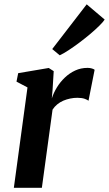

<svg xmlns="http://www.w3.org/2000/svg" viewBox="-20 -888 515 908"><path d="M45.5 0 110 -474.5 58 -502 66 -542 210.5 -566.5 234 -551.5 228.5 -461.5 225 -422.5Q233.5 -449 249 -474.5Q264.5 -500 286.5 -521Q308.5 -542 335.5 -554.5Q362.5 -567 394 -567Q405.5 -567 414.5 -564.2Q423.5 -561.5 427.5 -558L398.5 -411.5Q394.5 -415.5 381 -420.5Q367.5 -425.5 346 -425.5Q329 -425.5 312 -422Q295 -418.5 279.2 -411.8Q263.5 -405 250.5 -394.2Q237.5 -383.5 228.5 -369.5L178 0ZM227 -656 390 -867.5 475 -795.5Q469 -785.5 451.2 -767.8Q433.5 -750 408.8 -729Q384 -708 356.8 -687.5Q329.5 -667 304.8 -650.8Q280 -634.5 262.5 -626.5Z"/></svg>

Font: Merriweather 20pt
Style: Bold Italic
Weight: 700
Italic angle: -7.8°
Version: Version 2.101